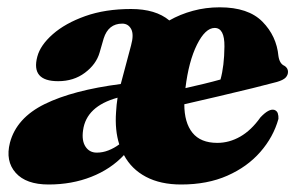

<svg xmlns="http://www.w3.org/2000/svg" viewBox="-20 -482 788 512"><path d="M6.5 -101.5Q24 -167.5 99.2 -204.5Q174.5 -241.5 302 -258Q302.5 -260 303 -261.5L329.5 -361Q337.5 -390 329.8 -404.5Q322 -419 306 -419Q269 -419 256.5 -379.5L245.5 -341.5Q236.5 -310.5 206.5 -288Q176.5 -265.5 135 -265.5Q62 -265.5 79.5 -331Q87.5 -361.5 120.8 -390.8Q154 -420 207.2 -439Q260.5 -458 329.5 -458Q395 -458 431.5 -427.5Q460.5 -444 494.5 -453.2Q528.5 -462.5 566 -462.5Q642 -462.5 679.8 -424.2Q717.5 -386 722.5 -332.5Q725.5 -312 738.5 -306.5Q748 -300.5 748 -290.5Q748 -282 741.8 -275.2Q735.5 -268.5 718.5 -263.5Q696.5 -257.5 654 -247Q611.5 -236.5 562.2 -225Q513 -213.5 471.5 -204Q471.5 -155 493.2 -128Q515 -101 559.5 -101Q591.5 -101 620.8 -117.8Q650 -134.5 674.5 -169Q697 -193 711.5 -189Q718.5 -186.5 720.8 -179.8Q723 -173 722.5 -165Q709 -116.5 674.2 -76.8Q639.5 -37 586.2 -13.5Q533 10 463 10Q408 10 369.2 -10.5Q330.5 -31 310.5 -68.5Q275.5 -31 223.5 -10.5Q171.5 10 109.5 10Q49.5 10 21.8 -21.2Q-6 -52.5 6.5 -101.5ZM552.5 -407.5Q527.5 -407.5 505.2 -362.8Q483 -318 474.5 -247Q499 -252.5 523.8 -258.5Q548.5 -264.5 568 -270Q578 -306 578.5 -358Q579 -407.5 552.5 -407.5ZM289.5 -183Q290.5 -202.5 293.5 -221.5Q210 -198.5 201.5 -134.5Q197.5 -107 208 -91Q218.5 -75 238 -75Q254 -75 269.2 -81Q284.5 -87 298 -97Q286 -135 289.5 -183Z"/></svg>

Font: Fraunces 144pt Soft Black
Style: Italic
Weight: 900
Italic angle: -16°
Version: Version 1.000;[b76b70a41]